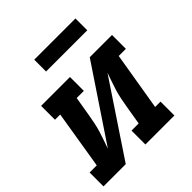

<svg xmlns="http://www.w3.org/2000/svg" viewBox="-196 -850 988 988"><g transform="rotate(-45 298.0 -356.5)"><path d="M-4 0V-101H48L100 -419H62V-520H272V-419H220L202 -312Q198 -288 193 -263.5Q188 -239 181 -215.5Q174 -192 165.5 -168.5Q157 -145 149 -121L416 -520H578V-419H526L473 -101H512V0H301V-101H353L371 -208Q375 -232 380 -256.5Q385 -281 392 -304.5Q399 -328 407.5 -351.5Q416 -375 424 -399L158 0ZM205 -627V-713H505V-627Z"/></g></svg>

Font: Iosevka Etoile Oblique
Style: Bold
Weight: 700
Italic angle: -9°
Designer: Belleve Invis
Foundry: Belleve Invis
Version: Version 15.5.2; ttfautohint (v1.8.4)